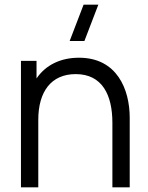

<svg xmlns="http://www.w3.org/2000/svg" viewBox="-20 -800 634 820"><path d="M277.5 -625H340.5L400 -780H337ZM143.5 0V-288C143.5 -410 199.5 -483.5 303.5 -483.5C416.5 -483.5 460 -394.5 460 -275.5V0H534V-297C534 -418.5 479.5 -553.5 317.5 -553.5C240 -553.5 176 -523.5 136 -465V-540H69.5V0Z"/></svg>

Font: Manrope
Style: Regular
Weight: 400
Designer: Mikhail Sharanda
Foundry: Mikhail Sharanda
Version: Version 4.505